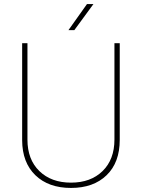

<svg xmlns="http://www.w3.org/2000/svg" viewBox="-20 -926 707 956"><path d="M576.2 -710.9V-229.5Q576.2 -116.7 510.7 -53.5Q445.3 9.8 333.5 9.8Q221.7 9.8 156.2 -53.5Q90.8 -116.7 90.3 -227.5V-710.9H116.7V-230.5Q116.7 -131.8 176 -74.2Q235.4 -16.6 333.5 -16.6Q431.6 -16.6 490.7 -74.2Q549.8 -131.8 549.8 -231V-710.9ZM413.1 -905.8H445.3L350.1 -775.9H320.8Z"/></svg>

Font: Roboto Thin
Style: Regular
Weight: 250
Designer: Google
Version: Version 2.134; 2016